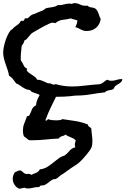

<svg xmlns="http://www.w3.org/2000/svg" viewBox="-30 -677 795 1217"><path d="M745.1 -175.8Q745.1 -166 739.7 -159.7Q734.4 -153.3 727.1 -148.4Q719.7 -143.6 712.4 -139.6Q705.1 -135.7 699.2 -129.9Q695.3 -126 693.8 -120.6Q692.4 -115.2 688.5 -113.3Q682.6 -108.4 675.8 -107.4Q668.9 -106.4 661.6 -105Q654.3 -103.5 647.5 -101.1Q640.6 -98.6 635.7 -91.8Q589.8 -86.9 545.4 -79.1Q501 -71.3 454.1 -71.3Q445.3 -71.3 435.1 -69.8Q424.8 -68.4 416 -67.4Q395.5 -65.4 375.5 -64.5Q355.5 -63.5 335 -63.5Q306.6 -63.5 278.3 -65.9Q250 -68.4 222.7 -74.2Q215.8 -79.1 207 -82Q198.2 -85 189 -87.9Q179.7 -90.8 171.9 -94.7Q164.1 -98.6 160.2 -106.4Q145.5 -107.4 134.3 -112.3Q123 -117.2 113.8 -123.5Q104.5 -129.9 94.7 -136.7Q85 -143.6 72.3 -148.4Q62.5 -162.1 52.2 -175.3Q42 -188.5 27.3 -197.3Q24.4 -215.8 18.1 -234.4Q11.7 -252.9 5.4 -271Q-1 -289.1 -5.4 -307.6Q-9.8 -326.2 -9.8 -345.7Q-9.8 -359.4 -5.9 -378.9Q-2 -398.4 4.4 -418.5Q10.7 -438.5 19.5 -456.1Q28.3 -473.6 37.1 -484.4Q40 -487.3 43.9 -489.3Q47.9 -491.2 50.8 -495.1Q59.6 -504.9 69.3 -511.2Q79.1 -517.6 89.8 -526.4Q93.8 -530.3 96.2 -535.2Q98.6 -540 103.5 -543.9Q106.4 -545.9 111.8 -544.9Q117.2 -543.9 121.1 -546.9Q125 -549.8 125 -553.7Q125 -557.6 127.9 -560.5Q128.9 -561.5 133.8 -561Q138.7 -560.5 139.6 -560.5Q146.5 -560.5 155.3 -569.8Q164.1 -579.1 169.9 -582Q176.8 -585.9 183.6 -587.4Q190.4 -588.9 198.2 -592.8Q209 -598.6 219.2 -602.1Q229.5 -605.5 240.2 -610.4Q246.1 -612.3 251 -617.2Q255.9 -622.1 260.7 -624Q269.5 -627 279.8 -628.4Q290 -629.9 299.3 -631.3Q308.6 -632.8 317.9 -635.3Q327.1 -637.7 335 -644.5H342.8Q360.4 -644.5 377 -649.4Q393.6 -654.3 411.1 -654.3Q416 -654.3 425.8 -652.3Q433.6 -657.2 443.4 -657.2Q460 -657.2 476.6 -648.9Q493.2 -640.6 510.7 -640.6H516.6Q520.5 -640.6 524.4 -641.6Q535.2 -630.9 550.3 -629.9Q565.4 -628.9 576.2 -621.1Q583 -615.2 587.4 -607.4Q591.8 -599.6 594.7 -590.8L600.6 -573.2Q603.5 -564.5 608.4 -557.6Q603.5 -522.5 579.6 -501.5Q555.7 -480.5 519.5 -480.5Q505.9 -480.5 496.6 -483.9Q487.3 -487.3 480 -491.2Q472.7 -495.1 464.8 -499Q457 -502.9 447.3 -504.9Q458 -524.4 460.9 -546.9Q450.2 -551.8 439.5 -553.7Q428.7 -555.7 418.9 -560.5Q392.6 -553.7 367.7 -551.3Q342.8 -548.8 321.3 -530.3Q316.4 -531.2 311 -532.2Q305.7 -533.2 300.8 -533.2Q294.9 -533.2 277.3 -524.9Q259.8 -516.6 239.7 -505.9Q219.7 -495.1 201.7 -484.4Q183.6 -473.6 176.8 -469.7Q168.9 -464.8 163.1 -458Q157.2 -451.2 151.4 -443.8Q145.5 -436.5 139.6 -430.2Q133.8 -423.8 125 -420.9Q123 -410.2 118.2 -402.3Q113.3 -394.5 107.4 -385.7Q106.4 -368.2 104 -350.6Q101.6 -333 101.6 -315.4V-302.7Q101.6 -296.9 103.5 -292Q113.3 -279.3 119.6 -263.7Q126 -248 141.6 -242.2Q142.6 -238.3 141.1 -237.3Q139.6 -236.3 138.7 -232.4Q144.5 -221.7 153.8 -215.3Q163.1 -209 172.9 -202.6Q182.6 -196.3 191.4 -189.5Q200.2 -182.6 205.1 -171.9Q219.7 -171.9 232.9 -167Q246.1 -162.1 258.3 -156.2Q270.5 -150.4 281.7 -145.5Q293 -140.6 304.7 -140.6Q315.4 -140.6 324.2 -143.6Q349.6 -135.7 375.5 -132.3Q401.4 -128.9 427.7 -128.9Q460 -128.9 492.2 -132.8Q524.4 -136.7 556.6 -139.6Q568.4 -141.6 579.1 -141.6Q589.8 -141.6 600.6 -143.6Q614.3 -145.5 626.5 -156.2Q638.7 -167 650.4 -171.9Q661.1 -165 675.8 -165Q692.4 -165 708 -170.4Q723.6 -175.8 740.2 -175.8ZM555.7 218.8Q555.7 225.6 554.7 236.3Q553.7 247.1 551.8 252.9Q547.9 263.7 538.6 276.9Q529.3 290 517.6 304.2Q505.9 318.4 494.6 330.6Q483.4 342.8 474.6 350.6Q461.9 362.3 447.3 371.1Q432.6 379.9 418.9 389.6Q403.3 400.4 389.2 411.1Q375 421.9 358.4 431.6Q350.6 436.5 342.3 444.3Q334 452.1 324.2 457Q320.3 459 315.9 458.5Q311.5 458 306.6 460Q294.9 464.8 281.2 476.6Q267.6 488.3 253.9 495.1Q245.1 499 234.4 498.5Q223.6 498 218.8 508.8H211.9Q195.3 508.8 179.2 513.2Q163.1 517.6 146.5 517.6Q133.8 517.6 125 512.7Q117.2 514.6 108.9 516.1Q100.6 517.6 92.8 519.5Q73.2 511.7 62 494.1Q50.8 476.6 50.8 456.1Q50.8 433.6 64.5 415Q72.3 412.1 80.6 407.7Q88.9 403.3 96.7 403.3Q104.5 403.3 113.8 412.6Q123 421.9 131.8 424.8Q136.7 426.8 141.6 425.8Q146.5 424.8 151.4 424.8Q161.1 424.8 167 431.6Q180.7 425.8 197.8 418.9Q214.8 412.1 222.7 396.5Q249 393.6 268.1 381.8Q287.1 370.1 304.2 356.4Q321.3 342.8 338.9 329.1Q356.4 315.4 379.9 308.6Q397.5 294.9 410.6 278.8Q423.8 262.7 447.3 256.8Q444.3 248 444.3 239.3Q444.3 232.4 446.3 226.6L450.2 214.8Q445.3 206.1 437 201.7Q428.7 197.3 419.4 193.4Q410.2 189.5 401.4 186Q392.6 182.6 386.7 175.8Q376 183.6 363.8 186Q351.6 188.5 341.8 201.2Q299.8 203.1 258.3 207.5Q216.8 211.9 174.8 211.9H164.1Q158.2 211.9 152.3 210.9Q144.5 204.1 136.7 198.2L121.1 186.5Q115.2 170.9 115.2 151.4Q115.2 128.9 122.6 108.4Q129.9 87.9 138.7 67.4Q137.7 59.6 145.5 59.1Q153.3 58.6 156.2 53.7Q166 35.2 171.9 18.1Q177.7 1 198.2 -9.8Q201.2 -35.2 210.9 -54.2Q220.7 -73.2 231.4 -95.7Q235.4 -103.5 237.8 -110.4Q240.2 -117.2 244.1 -125Q249 -135.7 258.8 -142.6Q268.6 -149.4 279.3 -149.4Q290 -149.4 299.8 -144Q309.6 -138.7 317.9 -129.9Q326.2 -121.1 331.5 -110.4Q336.9 -99.6 337.9 -89.8Q316.4 -45.9 295.4 -3.4Q274.4 39.1 257.8 85Q260.7 87.9 261.7 87.9Q265.6 87.9 269 84Q272.5 80.1 274.4 78.1Q287.1 83 300.8 84.5Q314.5 85.9 328.1 85.9Q336.9 85.9 347.7 84.5Q358.4 83 366.2 78.1Q407.2 84 448.2 90.3Q489.3 96.7 527.3 112.3Q528.3 123 536.1 127Q543.9 130.9 548.8 137.7Q549.8 158.2 552.7 178.2Q555.7 198.2 555.7 218.8Z"/></svg>

Font: RockSalt
Style: Regular
Weight: 400
Designer: Squid
Foundry: Font Diner, Inc DBA Sideshow
Version: Version 1.000